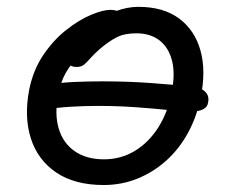

<svg xmlns="http://www.w3.org/2000/svg" viewBox="-20 -518 654 550"><path d="M277.2 12Q194 12 141.1 -23.8Q88.2 -59.6 68.4 -121.5Q48.6 -183.4 63.8 -262Q75.4 -318.2 104.2 -360.7Q133 -403.2 169.6 -432.1Q206.2 -461 240.6 -475.4Q275 -489.8 296.8 -489.8Q307.2 -489.8 315.1 -486.9Q323 -484 327.3 -477.7Q331.6 -471.4 329 -460.4Q326.4 -446.2 320.4 -435.4Q314.4 -424.6 303.3 -415.7Q292.2 -406.8 272.8 -398.2Q237 -381.2 211.1 -359.8Q185.2 -338.4 169.2 -310.8Q153.2 -283.2 146.8 -246.2Q135.8 -191.6 148.2 -149.8Q160.6 -108 194.1 -84.8Q227.6 -61.6 277.8 -61.6Q326.2 -61.6 366 -85.6Q405.8 -109.6 433.1 -152.5Q460.4 -195.4 471.2 -250.8Q482.4 -304.6 473.1 -342.8Q463.8 -381 437.5 -401.8Q411.2 -422.6 370.2 -422.6Q336.2 -422.6 313.6 -410.8Q291 -399 267 -378.6Q249.2 -363 239.1 -351.3Q229 -339.6 220.9 -332.9Q212.8 -326.2 199.6 -326.2Q189 -326.2 183 -330Q177 -333.8 175.1 -341.7Q173.2 -349.6 175.6 -361.4Q180 -383.6 199.7 -407.8Q219.4 -432 248.5 -452.5Q277.6 -473 310.8 -485.7Q344 -498.4 376.4 -498.4Q448.2 -498.4 493.2 -464.9Q538.2 -431.4 554.4 -372.8Q570.6 -314.2 554.6 -238Q543.8 -183.6 518.5 -137.4Q493.2 -91.2 456.4 -58.1Q419.6 -25 374.1 -6.5Q328.6 12 277.2 12ZM528.6 -198.6Q503.8 -198.6 462.8 -202.8Q421.8 -207 369.9 -210.8Q318 -214.6 259.8 -214.6Q222.6 -214.6 183.7 -212.3Q144.8 -210 105 -203.8L119.2 -276.2Q155.6 -281.6 195 -283.3Q234.4 -285 272.4 -285Q348.2 -285 416.9 -279.8Q485.6 -274.6 530.8 -270.6Q553.8 -268.2 567.1 -255.9Q580.4 -243.6 576 -223.8Q574.4 -211.4 561.9 -205Q549.4 -198.6 528.6 -198.6Z"/></svg>

Font: Shantell Sans Light
Style: Italic
Weight: 300
Italic angle: -11°
Designer: Stephen Nixon, Anya Danilova, Shantell Martin
Foundry: Arrow Type
Version: Version 1.008;[ac192a2d6]